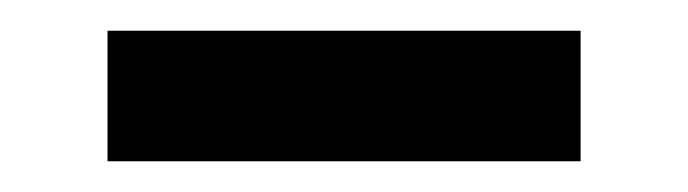

<svg xmlns="http://www.w3.org/2000/svg" viewBox="-20 -736 448 125"><path d="M358 -631H50V-716H358Z"/></svg>

Font: Akshar SemiBold
Style: Regular
Weight: 600
Designer: Tall Chai
Foundry: Tall Chai
Version: Version 1.000